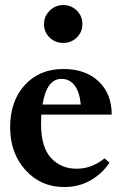

<svg xmlns="http://www.w3.org/2000/svg" viewBox="-20 -736 473 767"><path d="M155.8 -639.6Q155.8 -670.9 178.5 -693.4Q201.2 -715.8 232.4 -715.8Q264.6 -715.8 286.9 -693.8Q309.1 -671.9 309.1 -639.6Q309.1 -607.9 286.9 -586.2Q264.6 -564.5 232.4 -564.5Q200.2 -564.5 178 -586.2Q155.8 -607.9 155.8 -639.6ZM236.3 11.2Q143.1 11.2 81.8 -56.6Q20.5 -124.5 20.5 -227.5Q20.5 -332 78.9 -396.2Q137.2 -460.4 233.9 -460.4Q321.3 -460.4 373.8 -411.1Q426.3 -361.8 426.3 -278.3H145Q144 -252.9 144 -240.7Q144 -147.9 183.8 -105Q223.6 -62 286.1 -62Q346.7 -62 397.5 -103.5L417.5 -86.4Q388.2 -42 341.6 -15.4Q294.9 11.2 236.3 11.2ZM225.6 -420.9Q166.5 -420.9 149.9 -318.4H302.7Q297.9 -369.1 277.8 -395Q257.8 -420.9 225.6 -420.9Z"/></svg>

Font: Elstob 8pt
Style: Bold
Weight: 700
Designer: Peter S. Baker
Version: Version 1.015